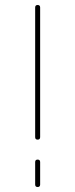

<svg xmlns="http://www.w3.org/2000/svg" viewBox="-20 -750 302 770"><path d="M121 -200V-720Q121 -730 131 -730Q141 -730 141 -720V-200Q141 -190 131 -190Q121 -190 121 -200ZM121 -10V-100Q121 -110 131 -110Q141 -110 141 -100V-10Q141 0 131 0Q121 0 121 -10Z"/></svg>

Font: Rounded Mplus 1c Thin
Style: Regular
Weight: 250
Version: Version 1.059.20150529